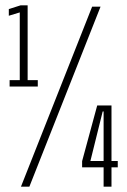

<svg xmlns="http://www.w3.org/2000/svg" viewBox="-20 -699 476 719"><path d="M16 -375H121.5V-399H83.5V-679H57L13 -665V-640L54 -652.5V-399H16ZM58.5 0H90L356.5 -674H325ZM368 0H397.5V-72.5H421V-96H397.5V-304H344L287.5 -95.5V-72.5H368ZM318.5 -96 364.5 -281.5H368V-96Z"/></svg>

Font: Anybody ExtraCondensed Light
Style: Regular
Weight: 300
Width: 2
Version: Version 1.113;gftools[0.9.25]